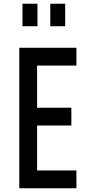

<svg xmlns="http://www.w3.org/2000/svg" viewBox="-20 -1005 470 1025"><path d="M388 -750V-655H178V-430H361V-335H178V-95H388V0H83V-750ZM100 -865V-985H180V-865ZM248.5 -865V-985H328V-865Z"/></svg>

Font: Mohave Medium
Style: Regular
Weight: 500
Designer: Gumpita Rahayu
Foundry: Tokotype
Version: Version 2.003